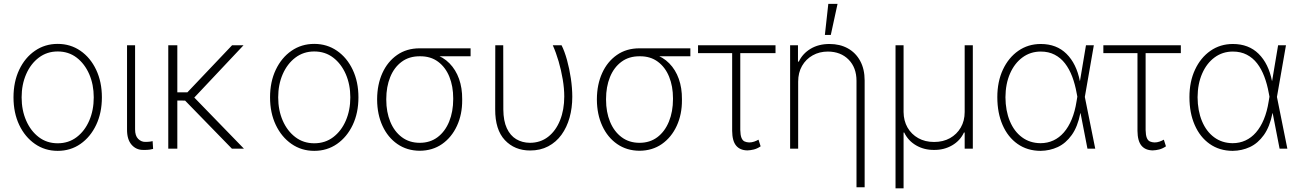

<svg xmlns="http://www.w3.org/2000/svg" viewBox="-20 -785 6869 1014"><path d="M284.7 11.7Q217.3 11.7 164.6 -24.9Q111.8 -61.5 81.5 -125.2Q51.3 -189 51.3 -271Q51.3 -353 81.5 -416.7Q111.8 -480.5 164.6 -516.8Q217.3 -553.2 284.7 -553.2Q352.1 -553.2 404.8 -516.8Q457.5 -480.5 487.8 -416.5Q518.1 -352.5 518.1 -271Q518.1 -189 487.8 -125.2Q457.5 -61.5 405 -24.9Q352.5 11.7 284.7 11.7ZM284.7 -28.3Q342.3 -28.3 385 -60.8Q427.7 -93.3 451.4 -148.2Q475.1 -203.1 475.1 -271Q475.1 -338.4 451.2 -393.3Q427.2 -448.2 384.8 -480.7Q342.3 -513.2 284.7 -513.2Q228 -513.2 185.1 -480.7Q142.1 -448.2 118.2 -393.3Q94.2 -338.4 94.2 -271Q94.2 -203.1 118.2 -148.2Q142.1 -93.3 184.8 -60.8Q227.5 -28.3 284.7 -28.3Z M650.9 -545.9H693.4V-101.6Q693.4 -67.9 709.5 -51.8Q725.6 -35.6 746.6 -35.6Q761.7 -35.6 772.7 -37.1Q783.7 -38.6 786.1 -39.6L788.6 1.5Q784.7 2.9 771.2 5.1Q757.8 7.3 736.8 6.8Q699.2 7.3 674.8 -20.8Q650.4 -48.8 650.9 -101.6Z M916.5 -545.9V0H868.7V-545.9ZM1266.1 -545.9 990.7 -253.4 895.5 -254.4 890.1 -297.4H969.7L1205.6 -545.9ZM1204.6 0 952.6 -258.8 991.2 -285.2 1268.1 0Z M1639.6 11.7Q1572.3 11.7 1519.5 -24.9Q1466.8 -61.5 1436.5 -125.2Q1406.2 -189 1406.2 -271Q1406.2 -353 1436.5 -416.7Q1466.8 -480.5 1519.5 -516.8Q1572.3 -553.2 1639.6 -553.2Q1707 -553.2 1759.8 -516.8Q1812.5 -480.5 1842.8 -416.5Q1873 -352.5 1873 -271Q1873 -189 1842.8 -125.2Q1812.5 -61.5 1760 -24.9Q1707.5 11.7 1639.6 11.7ZM1639.6 -28.3Q1697.3 -28.3 1740 -60.8Q1782.7 -93.3 1806.4 -148.2Q1830.1 -203.1 1830.1 -271Q1830.1 -338.4 1806.2 -393.3Q1782.2 -448.2 1739.7 -480.7Q1697.3 -513.2 1639.6 -513.2Q1583 -513.2 1540 -480.7Q1497.1 -448.2 1473.1 -393.3Q1449.2 -338.4 1449.2 -271Q1449.2 -203.1 1473.1 -148.2Q1497.1 -93.3 1539.8 -60.8Q1582.5 -28.3 1639.6 -28.3Z M1971.7 -258.3V-262.2Q1972.2 -338.9 1999.5 -399.2Q2026.9 -459.5 2077.1 -494.6Q2127.4 -529.8 2196.3 -529.8Q2209 -527.3 2219.7 -522.5Q2230.5 -517.6 2242.4 -511.5Q2254.4 -505.4 2272.5 -499.5Q2320.8 -484.4 2354 -450.4Q2387.2 -416.5 2404.3 -368.4Q2421.4 -320.3 2420.9 -261.2V-256.3Q2421.4 -181.2 2393.3 -120.4Q2365.2 -59.6 2314.9 -24.4Q2264.6 10.7 2196.8 11.2Q2129.4 10.7 2078.9 -24.2Q2028.3 -59.1 2000.2 -119.9Q1972.2 -180.7 1971.7 -258.3ZM2020 -262.2V-258.3Q2020 -193.4 2041.3 -141.8Q2062.5 -90.3 2102.3 -60.5Q2142.1 -30.8 2196.8 -30.8Q2251.5 -30.8 2291 -60.5Q2330.6 -90.3 2352.1 -142.8Q2373.5 -195.3 2373.5 -261.2V-266.1Q2373.5 -329.1 2353.3 -379.4Q2333 -429.7 2293.7 -459Q2254.4 -488.3 2198.2 -487.8Q2141.1 -488.3 2101.3 -458.7Q2061.5 -429.2 2040.8 -377.9Q2020 -326.7 2020 -262.2ZM2465.3 -529.8V-487.8H2196.3V-529.8Z M2595.7 -545.9H2637.7L2638.2 -206.1Q2638.7 -146.5 2656.7 -107.7Q2674.8 -68.8 2706.3 -50Q2737.8 -31.2 2778.3 -30.8Q2834 -30.8 2874.8 -62.5Q2915.5 -94.2 2937.7 -149.7Q2960 -205.1 2960 -275.4Q2960 -317.9 2951.9 -366Q2943.8 -414.1 2930.2 -460.9Q2916.5 -507.8 2899.4 -545.9H2945.8Q2961.4 -515.1 2974.4 -468.5Q2987.3 -421.9 2994.9 -370.6Q3002.4 -319.3 3002.4 -273.9Q3002.4 -214.8 2988 -163.6Q2973.6 -112.3 2945.3 -73.2Q2917 -34.2 2875.2 -12.2Q2833.5 9.8 2779.8 9.8Q2697.8 9.8 2646.2 -45.2Q2594.7 -100.1 2595.2 -208Z M3132.3 -258.3V-262.2Q3132.8 -338.9 3160.2 -399.2Q3187.5 -459.5 3237.8 -494.6Q3288.1 -529.8 3356.9 -529.8Q3369.6 -527.3 3380.4 -522.5Q3391.1 -517.6 3403.1 -511.5Q3415 -505.4 3433.1 -499.5Q3481.4 -484.4 3514.6 -450.4Q3547.9 -416.5 3564.9 -368.4Q3582 -320.3 3581.5 -261.2V-256.3Q3582 -181.2 3554 -120.4Q3525.9 -59.6 3475.6 -24.4Q3425.3 10.7 3357.4 11.2Q3290 10.7 3239.5 -24.2Q3189 -59.1 3160.9 -119.9Q3132.8 -180.7 3132.3 -258.3ZM3180.7 -262.2V-258.3Q3180.7 -193.4 3201.9 -141.8Q3223.1 -90.3 3262.9 -60.5Q3302.7 -30.8 3357.4 -30.8Q3412.1 -30.8 3451.7 -60.5Q3491.2 -90.3 3512.7 -142.8Q3534.2 -195.3 3534.2 -261.2V-266.1Q3534.2 -329.1 3513.9 -379.4Q3493.7 -429.7 3454.3 -459Q3415 -488.3 3358.9 -487.8Q3301.8 -488.3 3262 -458.7Q3222.2 -429.2 3201.4 -377.9Q3180.7 -326.7 3180.7 -262.2ZM3626 -529.8V-487.8H3356.9V-529.8Z M4075.7 -545.9V-504.4H3666.5V-545.9ZM3846.7 -545.9H3889.6V-98.6Q3890.1 -71.3 3896 -56.9Q3901.9 -42.5 3912.6 -37.8Q3923.3 -33.2 3936.5 -32.7Q3950.2 -32.7 3962.9 -37.1Q3975.6 -41.5 3985.8 -47.4L3997.1 -12.2Q3979 0 3961.4 4.4Q3943.8 8.8 3927.2 9.3Q3888.2 8.8 3867.7 -15.9Q3847.2 -40.5 3846.7 -93.8Z M4195.3 -353.5V0H4152.8V-545.9H4194.3V-459.5H4198.7Q4218.3 -501.5 4260.5 -527.1Q4302.7 -552.7 4360.8 -552.7Q4416 -552.7 4457.8 -529.5Q4499.5 -506.3 4522.9 -463.1Q4546.4 -419.9 4546.4 -359.9V204.1H4503.4V-357.9Q4503.4 -427.7 4461.9 -470Q4420.4 -512.2 4352.5 -512.7Q4307.6 -512.7 4272 -492.7Q4236.3 -472.7 4215.8 -437Q4195.3 -401.4 4195.3 -353.5ZM4336.4 -600.6 4354.5 -764.6H4403.3L4367.7 -600.6Z M4709.5 209.5V-545.9H4752V-193.4Q4752.4 -147 4772.9 -111.3Q4793.5 -75.7 4829.6 -55.4Q4865.7 -35.2 4913.1 -35.2Q4960.9 -35.2 4997.1 -55.4Q5033.2 -75.7 5054 -111.3Q5074.7 -147 5074.7 -193.4V-545.9H5117.7V0H5074.7V-85H5070.8Q5050.8 -42 5008.3 -17.3Q4965.8 7.3 4913.1 6.8Q4860.4 7.3 4818.1 -17.3Q4775.9 -42 4755.4 -85H4752V209.5Z M5475.1 11.7Q5405.3 11.2 5354 -24.9Q5302.7 -61 5274.9 -124.8Q5247.1 -188.5 5247.1 -272Q5247.1 -354 5276.6 -417.2Q5306.2 -480.5 5357.9 -516.6Q5409.7 -552.7 5476.6 -552.7Q5560.1 -552.7 5612.5 -500.7Q5665 -448.7 5683.1 -356.9H5698.2L5709 -274.4L5764.2 0H5723.1L5666 -293.5Q5657.7 -340.3 5642.6 -380.4Q5627.4 -420.4 5604.7 -450Q5582 -479.5 5550 -496.1Q5518.1 -512.7 5476.6 -512.7Q5421.9 -512.7 5379.9 -481.7Q5337.9 -450.7 5314.2 -396.5Q5290.5 -342.3 5290 -271.5Q5290.5 -200.2 5313.2 -145.5Q5335.9 -90.8 5377.4 -60.1Q5418.9 -29.3 5475.1 -28.8Q5511.7 -28.8 5543 -43.2Q5574.2 -57.6 5598.6 -85.7Q5623 -113.8 5640.1 -155Q5657.2 -196.3 5665.5 -249.5L5715.3 -545.9H5756.8L5709 -271.5L5698.7 -187H5685.5Q5671.4 -115.7 5640.1 -72Q5608.9 -28.3 5566.4 -8.5Q5523.9 11.2 5475.1 11.7Z M6216.3 -545.9V-504.4H5807.1V-545.9ZM5987.3 -545.9H6030.3V-98.6Q6030.8 -71.3 6036.6 -56.9Q6042.5 -42.5 6053.2 -37.8Q6064 -33.2 6077.1 -32.7Q6090.8 -32.7 6103.5 -37.1Q6116.2 -41.5 6126.5 -47.4L6137.7 -12.2Q6119.6 0 6102.1 4.4Q6084.5 8.8 6067.9 9.3Q6028.8 8.8 6008.3 -15.9Q5987.8 -40.5 5987.3 -93.8Z M6489.7 11.7Q6419.9 11.2 6368.7 -24.9Q6317.4 -61 6289.6 -124.8Q6261.7 -188.5 6261.7 -272Q6261.7 -354 6291.3 -417.2Q6320.8 -480.5 6372.6 -516.6Q6424.3 -552.7 6491.2 -552.7Q6574.7 -552.7 6627.2 -500.7Q6679.7 -448.7 6697.8 -356.9H6712.9L6723.6 -274.4L6778.8 0H6737.8L6680.7 -293.5Q6672.4 -340.3 6657.2 -380.4Q6642.1 -420.4 6619.4 -450Q6596.7 -479.5 6564.7 -496.1Q6532.7 -512.7 6491.2 -512.7Q6436.5 -512.7 6394.5 -481.7Q6352.5 -450.7 6328.9 -396.5Q6305.2 -342.3 6304.7 -271.5Q6305.2 -200.2 6327.9 -145.5Q6350.6 -90.8 6392.1 -60.1Q6433.6 -29.3 6489.7 -28.8Q6526.4 -28.8 6557.6 -43.2Q6588.9 -57.6 6613.3 -85.7Q6637.7 -113.8 6654.8 -155Q6671.9 -196.3 6680.2 -249.5L6730 -545.9H6771.5L6723.6 -271.5L6713.4 -187H6700.2Q6686 -115.7 6654.8 -72Q6623.5 -28.3 6581.1 -8.5Q6538.6 11.2 6489.7 11.7Z"/></svg>

Font: Inter Tight ExtraLight
Style: Regular
Weight: 250
Designer: Rasmus Andersson
Foundry: rsms
Version: Version 3.004